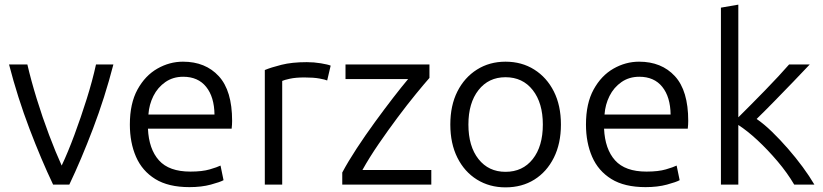

<svg xmlns="http://www.w3.org/2000/svg" viewBox="-20 -796 3550 828"><path d="M209 0Q158 -107 107 -241Q56 -375 19 -518H98Q114 -449 138.5 -369.5Q163 -290 191.5 -214.5Q220 -139 246 -82Q273 -139 301 -214.5Q329 -290 354 -369.5Q379 -449 394 -518H469Q432 -375 381 -241Q330 -107 279 0Z M797 11Q706 11 649.5 -24Q593 -59 566.5 -120Q540 -181 540 -259Q540 -350 573 -410Q606 -470 658.5 -500Q711 -530 769 -530Q866 -530 923.5 -467.5Q981 -405 981 -275Q981 -268 980.5 -258.5Q980 -249 979 -241H618Q622 -153 665.5 -104.5Q709 -56 801 -56Q852 -56 884.5 -65.5Q917 -75 931 -82L944 -19Q930 -11 889.5 0Q849 11 797 11ZM620 -302H905Q904 -378 869 -421.5Q834 -465 770 -465Q726 -465 693 -442Q660 -419 641.5 -382Q623 -345 620 -302Z M1122 0V-494Q1148 -505 1193.5 -516.5Q1239 -528 1303 -528Q1334 -528 1364 -523Q1394 -518 1406 -513L1391 -449Q1382 -453 1357 -457.5Q1332 -462 1293 -462Q1255 -462 1230 -456.5Q1205 -451 1197 -447V0Z M1456 0V-52Q1481 -99 1518 -155.5Q1555 -212 1596.5 -269Q1638 -326 1675.5 -374.5Q1713 -423 1740 -455H1470V-518H1832V-460Q1810 -435 1773.5 -390.5Q1737 -346 1695.5 -290.5Q1654 -235 1613.5 -176Q1573 -117 1543 -63H1840V0Z M2160 12Q2091 12 2037 -21.5Q1983 -55 1952.5 -116Q1922 -177 1922 -259Q1922 -341 1952.5 -401.5Q1983 -462 2037 -496Q2091 -530 2160 -530Q2230 -530 2284 -496Q2338 -462 2368.5 -401.5Q2399 -341 2399 -259Q2399 -177 2368.5 -116Q2338 -55 2284.5 -21.5Q2231 12 2160 12ZM2160 -55Q2234 -55 2277.5 -110Q2321 -165 2321 -259Q2321 -352 2277.5 -407.5Q2234 -463 2160 -463Q2087 -463 2043.5 -407.5Q2000 -352 2000 -259Q2000 -165 2043.5 -110Q2087 -55 2160 -55Z M2764 11Q2673 11 2616.5 -24Q2560 -59 2533.5 -120Q2507 -181 2507 -259Q2507 -350 2540 -410Q2573 -470 2625.5 -500Q2678 -530 2736 -530Q2833 -530 2890.5 -467.5Q2948 -405 2948 -275Q2948 -268 2947.5 -258.5Q2947 -249 2946 -241H2585Q2589 -153 2632.5 -104.5Q2676 -56 2768 -56Q2819 -56 2851.5 -65.5Q2884 -75 2898 -82L2911 -19Q2897 -11 2856.5 0Q2816 11 2764 11ZM2587 -302H2872Q2871 -378 2836 -421.5Q2801 -465 2737 -465Q2693 -465 2660 -442Q2627 -419 2608.5 -382Q2590 -345 2587 -302Z M3089 0V-763L3164 -776V-290Q3188 -314 3218 -344Q3248 -374 3279 -406Q3310 -438 3337 -467Q3364 -496 3383 -518H3472Q3442 -486 3401.5 -444Q3361 -402 3319.5 -359.5Q3278 -317 3243 -283Q3275 -261 3309.5 -227.5Q3344 -194 3378 -155Q3412 -116 3441.5 -76Q3471 -36 3492 0H3405Q3375 -51 3333 -100.5Q3291 -150 3247 -191Q3203 -232 3164 -257V0Z"/></svg>

Font: Ubuntu Sans
Style: Regular
Weight: 400
Designer: Dalton Maag Ltd
Foundry: Dalton Maag Ltd
Version: Version 1.006; ttfautohint (v1.8.4.7-5d5b)